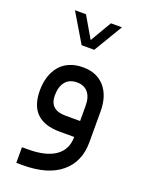

<svg xmlns="http://www.w3.org/2000/svg" viewBox="-157 -691 744 992"><g transform="rotate(20 215.0 -194.5)"><path d="M171.9 -458.5 77.6 -616.7H138.2L206.5 -499.5L275.4 -616.7H335.9L241.2 -458.5ZM380.9 -169.9V0Q380.9 106.4 308.1 167.2Q235.4 228 98.6 228H62.5V142.1H95.7Q193.8 142.1 245.6 106Q297.4 69.8 297.9 1V0H218.8Q48.8 0 48.8 -165.5Q48.8 -206.5 59.6 -240.7Q70.3 -274.9 91.1 -300.3Q111.8 -325.7 144.3 -339.8Q176.8 -354 218.3 -354Q295.4 -354 338.1 -304.7Q380.9 -255.4 380.9 -169.9ZM130.4 -167.5Q130.4 -87.9 218.3 -87.9H298.3V-170.4Q298.3 -219.2 276.6 -244.6Q254.9 -270 216.3 -270Q174.3 -270 152.3 -242.9Q130.4 -215.8 130.4 -167.5Z"/></g></svg>

Font: Shabnam FD
Style: Regular
Weight: 400
Foundry: DejaVu fonts team - Redesigned by Saber Rastikerdar - Based on Vazir font
Version: Version 5.00;October 20, 2019;FontCreator 12.0.0.2547 64-bit